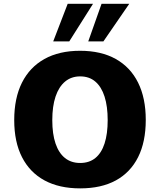

<svg xmlns="http://www.w3.org/2000/svg" viewBox="-20 -992 852 1022"><path d="M406.7 10.7Q295.4 10.7 217 -31.7Q138.7 -74.2 97.2 -155.3Q55.7 -236.3 55.7 -353Q55.7 -469.7 96.9 -552Q138.2 -634.3 216.6 -678Q294.9 -721.7 406.2 -721.7Q518.1 -721.7 596.2 -678Q674.3 -634.3 715.1 -552Q755.9 -469.7 755.9 -354Q755.9 -236.8 715.1 -155.5Q674.3 -74.2 596.7 -31.7Q519 10.7 406.7 10.7ZM406.7 -124.5Q455.1 -124.5 487.5 -150.9Q520 -177.2 536.6 -228.3Q553.2 -279.3 553.2 -352.5Q553.2 -425.8 536.6 -477.8Q520 -529.8 487.5 -557.6Q455.1 -585.4 406.7 -585.4Q359.4 -585.4 326.2 -557.6Q293 -529.8 275.6 -477.8Q258.3 -425.8 258.3 -352.5Q258.3 -278.8 275.6 -228Q293 -177.2 325.9 -150.9Q358.9 -124.5 406.7 -124.5ZM449.7 -771.5 520.5 -971.7H668L530.3 -771.5ZM263.2 -771.5 340.3 -971.7H475.1L348.6 -771.5Z"/></svg>

Font: Comme ExtraBold
Style: Regular
Weight: 800
Version: Version 1.000;gftools[0.9.27]